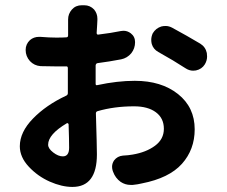

<svg xmlns="http://www.w3.org/2000/svg" viewBox="-20 -657 877 742"><path d="M222.7 -52.7Q247.1 -52.7 247.1 -85.9Q247.1 -118.2 245.1 -176.8Q244.1 -179.7 242.2 -180.7Q240.2 -181.6 238.3 -180.7Q166 -137.7 166 -97.7Q166 -83 185.5 -67.9Q205.1 -52.7 222.7 -52.7ZM447.3 -537.1Q452.1 -538.1 457 -538.1Q472.7 -538.1 485.4 -528.3Q502 -515.6 502 -494.1Q502 -469.7 487.3 -451.2Q471.7 -432.6 448.2 -427.7Q402.3 -418.9 357.4 -413.1Q350.6 -412.1 349.6 -404.3Q349.6 -377.9 349.6 -333Q349.6 -326.2 356.4 -328.1Q433.6 -344.7 501 -344.7Q603.5 -344.7 668 -293.5Q732.4 -242.2 732.4 -157.2Q732.4 -79.1 683.1 -23.9Q633.8 31.2 528.3 51.8Q512.7 55.7 493.2 57.6Q488.3 57.6 484.4 57.6Q463.9 57.6 446.3 45.9Q425.8 31.2 417 6.8L415 1Q413.1 -5.9 413.1 -12.7Q413.1 -25.4 420.9 -37.1Q433.6 -53.7 455.1 -55.7Q475.6 -56.6 492.2 -59.6Q544.9 -68.4 579.1 -93.8Q613.3 -119.1 613.3 -159.2Q613.3 -200.2 582.5 -223.1Q551.8 -246.1 498 -246.1Q421.9 -246.1 357.4 -227.5Q350.6 -225.6 350.6 -218.8Q354.5 -89.8 354.5 -60.5Q354.5 65.4 259.8 65.4Q218.8 65.4 172.4 44.9Q126 24.4 91.3 -12.7Q56.6 -49.8 56.6 -91.8Q56.6 -146.5 107.4 -198.7Q158.2 -251 235.4 -287.1Q242.2 -290 242.2 -296.9V-321.3V-393.6Q242.2 -401.4 235.4 -400.4Q222.7 -400.4 197.3 -400.4Q165 -400.4 136.7 -401.4Q112.3 -403.3 95.7 -420.9Q79.1 -439.5 79.1 -463.9Q79.1 -486.3 95.7 -502Q110.4 -514.6 130.9 -514.6Q132.8 -514.6 135.7 -514.6Q170.9 -511.7 197.3 -511.7Q222.7 -511.7 236.3 -512.7Q243.2 -512.7 243.2 -520.5V-561.5V-582Q243.2 -603.5 257.8 -620.1Q272.5 -636.7 295.9 -636.7H305.7Q328.1 -636.7 343.8 -620.1Q356.4 -604.5 356.4 -585Q356.4 -583 356.4 -580.1Q355.5 -568.4 355.5 -561.5L353.5 -529.3Q353.5 -526.4 355.5 -524.4Q357.4 -522.5 360.4 -523.4Q409.2 -529.3 447.3 -537.1ZM591.8 -456.1Q572.3 -466.8 566.4 -487.3Q564.5 -495.1 564.5 -502.9Q564.5 -515.6 570.3 -528.3Q582 -547.9 603.5 -554.7Q611.3 -556.6 620.1 -556.6Q632.8 -556.6 645.5 -549.8Q703.1 -518.6 753.9 -488.3Q774.4 -475.6 779.3 -452.1Q780.3 -445.3 780.3 -438.5Q780.3 -422.9 771.5 -408.2Q759.8 -389.6 737.3 -384.8Q732.4 -383.8 726.6 -383.8Q710.9 -383.8 696.3 -393.6Q651.4 -422.9 591.8 -456.1Z"/></svg>

Font: Gen Jyuu Gothic P Bold
Style: Bold
Weight: 700
Designer: [Source Han Sans]
Ryoko NISHIZUKA  (kana & ideographs); Paul D. Hunt (Latin, Greek & Cyrillic); Wenlong ZHANG  (bopomofo
Version: Version 1.002.20150607